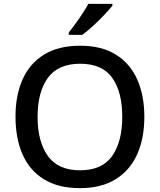

<svg xmlns="http://www.w3.org/2000/svg" viewBox="-20 -961 825 991"><path d="M725 -358Q725 -247 688 -164.5Q651 -82 577 -36Q503 10 393 10Q280 10 206 -36Q132 -82 96 -165Q60 -248 60 -359Q60 -469 96.5 -551Q133 -633 207 -679Q281 -725 394 -725Q504 -725 577.5 -679.5Q651 -634 688 -551.5Q725 -469 725 -358ZM174 -358Q174 -230 227 -156Q280 -82 393 -82Q507 -82 559 -156Q611 -230 611 -358Q611 -486 559.5 -559Q508 -632 394 -632Q280 -632 227 -559Q174 -486 174 -358ZM560 -931Q545 -913 518 -884Q491 -855 460 -827Q429 -799 405 -781H335V-793Q350 -812 369 -838Q388 -864 406 -891.5Q424 -919 436 -941H560Z"/></svg>

Font: Noto Sans Tamil Medium
Style: Regular
Weight: 500
Designer: Jelle Bosma - Monotype Design Team
Foundry: Monotype Imaging Inc.
Version: Version 2.004; ttfautohint (v1.8.4.7-5d5b)